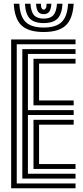

<svg xmlns="http://www.w3.org/2000/svg" viewBox="-20 -1012 448 1032"><path d="M40 0V-800H386V-774H70V-26H386V0ZM160 -104V-368H376V-342H190V-130H386V-104ZM100 -52V-748H386V-722H130V-420H376V-394H130V-78H386V-52ZM160 -446V-696H386V-670H190V-472H376V-446ZM215 -840Q133 -840 95.6 -875.4Q58.2 -910.8 54 -992H84Q87.5 -923.5 118 -893.8Q148.5 -864 215 -864Q281 -864 311.5 -893.8Q342 -923.5 346 -992H376Q371 -910.8 333.6 -875.4Q296.2 -840 215 -840ZM215 -888Q163.8 -888 140.4 -912.1Q117 -936.2 114 -992H143.8Q146.2 -949.2 162.8 -930.6Q179.2 -912 215 -912Q250.5 -912 267 -930.6Q283.5 -949.2 286.2 -992H316Q312.8 -936.2 289.2 -912.1Q265.8 -888 215 -888ZM215 -936Q194.5 -936 185 -949Q175.5 -962 173.8 -992H199.8Q199.5 -975 204.1 -967.5Q208.8 -960 215 -960Q221.5 -960 226.1 -967.5Q230.8 -975 230.2 -992H256.2Q254.2 -962 244.6 -949Q235 -936 215 -936Z"/></svg>

Font: Big Shoulders Inline Display Thin Black
Style: Regular
Weight: 900
Version: Version 2.002